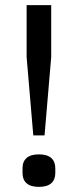

<svg xmlns="http://www.w3.org/2000/svg" viewBox="-20 -718 304 750"><path d="M110 -189 84 -495V-698H180V-495L154 -189ZM132 12Q100 12 84 -2Q68 -16 68 -42V-61Q68 -87 84 -101Q100 -115 132 -115Q164 -115 180 -101Q196 -87 196 -61V-42Q196 -16 180 -2Q164 12 132 12Z"/></svg>

Font: IBM Plex Sans Condensed Text
Style: Regular
Weight: 450
Width: 3
Designer: Mike Abbink, Paul van der Laan, Pieter van Rosmalen
Foundry: Bold Monday
Version: Version 1.1